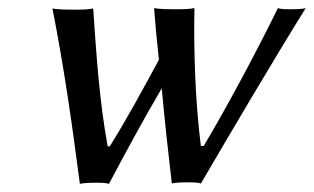

<svg xmlns="http://www.w3.org/2000/svg" viewBox="-20 -452 778 476"><path d="M178 4C188 1 210 1 219 1C228 1 243 1 250 4C291 -73 335 -155 381 -233C388 -155 397 -74 406 3C416 0 437 0 446 0C455 0 471 0 478 3C547 -115 660 -307 738 -432C729 -429 708 -429 699 -429C690 -429 676 -429 669 -432C611 -314 542 -186 485 -90H478C464 -200 460 -326 462 -432C450 -429 429 -429 416 -429C402 -429 376 -429 362 -432C365 -392 369 -349 374 -304C333 -228 291 -151 252 -89H247C226 -204 219 -316 211 -431C199 -428 178 -428 166 -428C152 -428 124 -428 110 -431C139 -284 159 -142 178 4Z"/></svg>

Font: Libertinus Sans
Style: Italic
Weight: 400
Italic angle: -12°
Designer: Philipp H. Poll, Khaled Hosny
Foundry: Caleb Maclennan
Version: Version 7.050;RELEASE